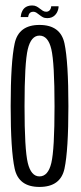

<svg xmlns="http://www.w3.org/2000/svg" viewBox="-20 -698 302 720"><path d="M128 3Q207 3 221.8 -65.5Q236.5 -134 236.5 -300Q236.5 -466 221.8 -535.2Q207 -604.5 128 -604.5Q50 -604.5 35 -535.2Q20 -466 20 -300Q20 -134 35 -65.5Q50 3 128 3ZM128 -36.5Q96.5 -36.5 84.2 -87Q72 -137.5 72 -299.5Q72 -462.5 84.2 -513.5Q96.5 -564.5 128 -564.5Q160.5 -564.5 172.5 -513.5Q184.5 -462.5 184.5 -299.5Q184.5 -137.5 172.5 -87Q160.5 -36.5 128 -36.5ZM157 -630Q167 -630 174 -633Q181 -636 185.8 -640.8Q190.5 -645.5 193.5 -651Q196.5 -656.5 198.2 -663Q200 -669.5 199.5 -674.5H172Q172 -670.5 170 -665.5Q168 -660.5 163.8 -657.2Q159.5 -654 153.5 -654Q146.5 -654 140.8 -657.5Q135 -661 129.2 -665.8Q123.5 -670.5 116.8 -674Q110 -677.5 100.5 -677.5Q91.5 -677.5 84.2 -675Q77 -672.5 72 -668Q67 -663.5 64 -657.5Q61 -651.5 59.5 -645.8Q58 -640 57.5 -634H85.5Q86 -638.5 88 -643.5Q90 -648.5 94.2 -651.2Q98.5 -654 105 -654Q111 -654 116.5 -650.5Q122 -647 127.8 -642.2Q133.5 -637.5 140.2 -633.8Q147 -630 157 -630Z"/></svg>

Font: Anybody ExtraCondensed Light
Style: Regular
Weight: 300
Width: 2
Version: Version 1.113;gftools[0.9.25]